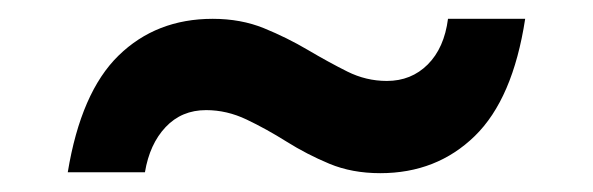

<svg xmlns="http://www.w3.org/2000/svg" viewBox="-20 -421 630 204"><path d="M52 -238Q66 -323 106 -362Q146 -401 206 -401Q236 -401 260.5 -391Q285 -381 307 -368Q329 -355 349 -345Q369 -335 391 -335Q417 -335 434.5 -352.5Q452 -370 456 -401H538Q525 -316 484.5 -276.5Q444 -237 384 -237Q354 -237 330 -247Q306 -257 284.5 -270.5Q263 -284 242 -294Q221 -304 199 -304Q173 -304 156 -286Q139 -268 134 -238Z"/></svg>

Font: Host Grotesk Light Medium
Style: Regular
Weight: 500
Version: Version 1.003